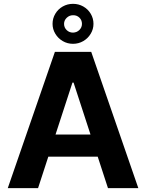

<svg xmlns="http://www.w3.org/2000/svg" viewBox="-20 -976 758 996"><path d="M20.3 0 264.8 -707H453.2L697.6 0H540.1L361.7 -547.4H355.8L177.4 0ZM547 -278V-163.3H169.2V-278ZM252.6 -852.2Q252.6 -880.6 266.9 -904.6Q281.1 -928.6 305.4 -942.3Q329.8 -956.1 358.8 -956.1Q387.8 -956.1 412.1 -942.3Q436.4 -928.6 450.6 -904.6Q464.9 -880.6 464.9 -852.2Q464.9 -824.8 450.6 -801Q436.4 -777.1 412.1 -762.9Q387.7 -748.7 358.7 -748.7Q329.7 -748.7 305.4 -762.9Q281.1 -777.1 266.9 -801Q252.6 -824.8 252.6 -852.2ZM405.2 -852.2Q405.2 -871.4 391.9 -884.5Q378.6 -897.5 358.7 -897Q339.9 -897 326.1 -883.7Q312.3 -870.4 312.3 -852.2Q312.3 -833.3 325.8 -820Q339.3 -806.8 358.7 -806.8Q378.6 -807.3 391.9 -820.6Q405.2 -833.9 405.2 -852.2Z"/></svg>

Font: Pretendard GOV Variable
Style: Regular
Weight: 400
Designer: Base glyphs from Inter by Rasmus Andersson; Hangul glyphs from Noto Sans CJK(Source Han Sans) by Jang Soo-young and Kang
Foundry: Kil Hyung-jin
Version: Version 1.307;Glyphs 3.2 (3192)